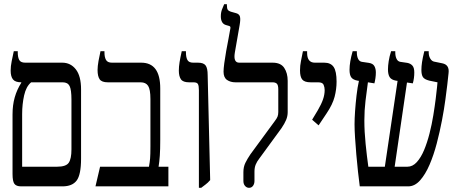

<svg xmlns="http://www.w3.org/2000/svg" viewBox="-20 -892 2201 919"><path d="M81 0Q58 0 49 -12Q40 -24 40 -59V-344Q40 -389 50.5 -426Q61 -463 82 -496V-498Q53 -498 42 -512Q31 -526 31 -554Q31 -575 36 -599.5Q41 -624 46 -647H65V-641Q65 -618 72 -605Q79 -592 101 -592H278Q318 -592 343 -560Q368 -528 368 -464V-133Q368 -56 347 -28Q326 0 279 0ZM86 -94H253Q296 -94 309 -113Q322 -132 322 -177V-415Q322 -463 313 -480.5Q304 -498 280 -498H129Q105 -478 95.5 -435.5Q86 -393 86 -346Z M437 0 459 -94H693Q697 -116 698.5 -134Q700 -152 700 -192V-418Q700 -464 689 -481Q678 -498 653 -498H496Q467 -498 457 -512.5Q447 -527 447 -557Q447 -575 451.5 -600Q456 -625 461 -647H480V-641Q480 -618 487.5 -605Q495 -592 516 -592H656Q747 -592 747 -469V-222Q747 -177 745 -147.5Q743 -118 739 -94H786V0Z M932 7V-460Q932 -481 927.5 -489.5Q923 -498 906 -498H885Q856 -498 846 -512.5Q836 -527 836 -554Q836 -573 839.5 -594.5Q843 -616 850 -647H870V-641Q870 -618 877 -605Q884 -592 905 -592H928Q954 -592 964 -579Q974 -566 974 -532L986 -30Q975 -17 964 -9Q953 -1 943 7Z M1172 7Q1161 7 1153 -2Q1145 -11 1145 -26V-68Q1145 -93 1154.5 -112.5Q1164 -132 1179 -154L1295 -312Q1305 -325 1308.5 -334Q1312 -343 1312 -356V-464Q1312 -485 1305 -491.5Q1298 -498 1285 -498H1107Q1083 -498 1066.5 -509.5Q1050 -521 1050 -549Q1050 -563 1053.5 -589.5Q1057 -616 1062.5 -647Q1068 -678 1073.5 -705.5Q1079 -733 1081 -747Q1083 -755 1083 -760.5Q1083 -766 1076 -768L1062 -772Q1037 -779 1037 -814Q1037 -832 1042.5 -846.5Q1048 -861 1053 -872H1066V-867Q1066 -851 1070.5 -845Q1075 -839 1085 -836L1110 -829Q1125 -825 1128.5 -812.5Q1132 -800 1127 -772L1104 -640Q1096 -592 1125 -592H1285Q1324 -592 1340.5 -567Q1357 -542 1357 -505V-355Q1357 -336 1349.5 -318Q1342 -300 1327 -278L1221 -133Q1210 -119 1204 -104.5Q1198 -90 1198 -70V-26Q1198 -12 1191 -2.5Q1184 7 1172 7Z M1505 -292 1474 -319 1501 -364Q1518 -393 1526 -416Q1534 -439 1534 -461Q1534 -474 1529 -486Q1524 -498 1503 -498H1467Q1438 -498 1427 -511Q1416 -524 1416 -555Q1416 -578 1420.5 -599.5Q1425 -621 1430 -647H1450V-639Q1450 -592 1487 -592H1532Q1563 -592 1577 -571.5Q1591 -551 1591 -501Q1591 -465 1581.5 -428.5Q1572 -392 1543 -349Z M1702 0Q1698 -31 1693.5 -70.5Q1689 -110 1685.5 -152.5Q1682 -195 1679.5 -232.5Q1677 -270 1677 -297Q1677 -323 1679.5 -359.5Q1682 -396 1686.5 -435Q1691 -474 1698 -505L1691 -506Q1670 -510 1661.5 -521.5Q1653 -533 1653 -558Q1653 -595 1668 -647H1688V-641Q1688 -623 1694 -610.5Q1700 -598 1712 -596L1746 -591Q1765 -588 1772 -575.5Q1779 -563 1779 -545Q1779 -532 1777 -518Q1775 -504 1772 -493L1741 -498Q1735 -455 1729.5 -409.5Q1724 -364 1724 -315Q1724 -263 1730 -203.5Q1736 -144 1743 -94H1822L1883 -505L1875 -506Q1853 -510 1845 -523Q1837 -536 1837 -560Q1837 -577 1840.5 -599.5Q1844 -622 1852 -647H1872V-641Q1872 -623 1878 -610.5Q1884 -598 1896 -596L1930 -591Q1945 -588 1954 -578Q1963 -568 1963 -545Q1963 -518 1956 -493L1928 -497L1869 -94H1930Q1955 -94 1975 -116Q1995 -138 2010 -174Q2025 -210 2036 -253.5Q2047 -297 2054 -340Q2061 -383 2065.5 -419Q2070 -455 2072 -476L2074 -498L2035 -506Q2011 -512 2004 -523.5Q1997 -535 1997 -557Q1997 -574 2000 -594.5Q2003 -615 2011 -647H2032V-641Q2032 -624 2039.5 -611.5Q2047 -599 2058 -597L2097 -589Q2132 -582 2127 -542L2121 -487Q2118 -462 2112 -416.5Q2106 -371 2095.5 -316Q2085 -261 2070.5 -205.5Q2056 -150 2036 -103.5Q2016 -57 1990.5 -28.5Q1965 0 1934 0Z"/></svg>

Font: Noto Serif Hebrew ExtraCondensed Medium
Style: Regular
Weight: 500
Width: 2
Designer: Monotype Design Team
Foundry: Monotype Imaging Inc.
Version: Version 2.004; ttfautohint (v1.8.4.7-5d5b)